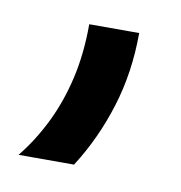

<svg xmlns="http://www.w3.org/2000/svg" viewBox="-40 -142 268 284"><g transform="rotate(10 94.0 0.0)"><path d="M4.2 104.2Q25 78.5 40.6 46.9Q56.2 15.3 64.9 -22.2Q73.6 -59.7 73.6 -104.2H148.6Q148.6 -45.1 132.3 7.3Q116 59.7 87.5 104.2Z"/></g></svg>

Font: Afacad Flux
Style: Regular
Weight: 400
Designer: Kristian Moeller
Foundry: Dicotype
Version: Version 1.100